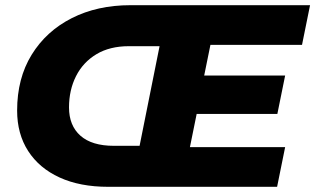

<svg xmlns="http://www.w3.org/2000/svg" viewBox="-20 -720 1215 740"><path d="M397 0Q288 0 209.5 -36Q131 -72 88.5 -138Q46 -204 46 -294Q46 -418 102 -509Q158 -600 256.5 -650Q355 -700 483 -700H1175L1144 -547H791L767 -429H1079L1049 -281H738L712 -153H1079L1048 0ZM518 -158 595 -542H477Q403 -542 351.5 -511Q300 -480 273 -426.5Q246 -373 246 -306Q246 -236 290 -197Q334 -158 419 -158Z"/></svg>

Font: Montserrat ExtraBold
Style: Italic
Weight: 800
Italic angle: -11.3°
Designer: Julieta Ulanovsky
Foundry: Julieta Ulanovsky
Version: Version 9.000; ttfautohint (v1.8.4.7-5d5b)